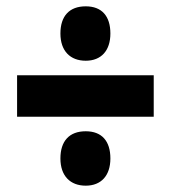

<svg xmlns="http://www.w3.org/2000/svg" viewBox="-20 -656 540 607"><path d="M251 -464C300 -464 329 -496 329 -550C329 -605 302 -636 251 -636C199 -636 171 -605 171 -550C171 -495 202 -464 251 -464ZM34 -287H466V-418H34ZM251 -69C300 -69 329 -101 329 -155C329 -210 302 -241 251 -241C199 -241 171 -210 171 -155C171 -100 202 -69 251 -69Z"/></svg>

Font: Noto Sans Ethiopic ExtraCondensed Black
Style: Regular
Weight: 900
Width: 2
Designer: Monotype Design Team
Foundry: Monotype Imaging Inc.
Version: Version 2.102